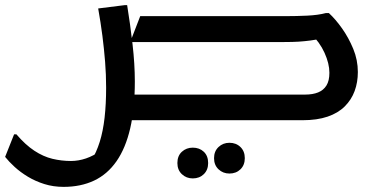

<svg xmlns="http://www.w3.org/2000/svg" viewBox="-57 -469 1474 749"><path d="M427 -100H1133Q1163 -100 1184 -108.5Q1205 -117 1216.5 -135.5Q1228 -154 1228 -185Q1228 -221 1209 -263Q1190 -305 1155 -338L1210 -321Q1177 -314 1154 -311Q1131 -308 1108.5 -306.5Q1086 -305 1051 -305H451L490 -406H1058Q1099 -406 1141.5 -408Q1184 -410 1214 -418H1226Q1252 -394 1277.5 -358Q1303 -322 1321 -278.5Q1339 -235 1339 -188Q1339 -148 1326.5 -114Q1314 -80 1288 -54Q1262 -28 1221 -14Q1180 0 1123 0H427ZM778 148Q778 121 795.5 104.5Q813 88 838 88Q864 88 881 104.5Q898 121 898 148Q898 175 881 191.5Q864 208 838 208Q813 208 795.5 191.5Q778 175 778 148ZM635 167Q635 139 652.5 123Q670 107 695 107Q721 107 738 123Q755 139 755 167Q755 194 738 210.5Q721 227 695 227Q670 227 652.5 210.5Q635 194 635 167ZM7 55Q42 96 77 119Q112 142 147.5 150.5Q183 159 220 159Q249 159 278.5 149Q308 139 337 118L299 158Q319 126 332 84.5Q345 43 351 -10Q357 -63 357 -127Q357 -178 353 -228Q349 -278 342.5 -329Q336 -380 326 -436L430 -449H439Q451 -375 460 -297Q469 -219 469 -151Q469 -46 451 31.5Q433 109 397.5 160Q362 211 310 235.5Q258 260 191 260Q151 260 116 249Q81 238 52 220.5Q23 203 0.5 182.5Q-22 162 -37 143L-2 55Z"/></svg>

Font: Kufam Medium
Style: Italic
Weight: 500
Italic angle: -11°
Designer: Artur Schmal
Foundry: Original Type
Version: Version 1.301; ttfautohint (v1.8.3)